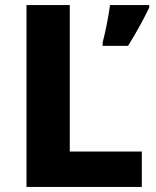

<svg xmlns="http://www.w3.org/2000/svg" viewBox="-20 -734 613 754"><path d="M84 0V-714H254V-139H537V0ZM566 -704Q549 -669 529 -632.5Q509 -596 483 -554H383V-567Q391 -597 399.5 -639.5Q408 -682 412 -714H566Z"/></svg>

Font: Noto Sans Sinhala ExtraBold
Style: Regular
Weight: 800
Designer: Jelle Bosma - Monotype Design Team
Foundry: Monotype Imaging Inc.
Version: Version 2.006; ttfautohint (v1.8.4.7-5d5b)